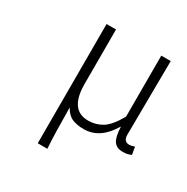

<svg xmlns="http://www.w3.org/2000/svg" viewBox="-166 -678 997 1021"><g transform="rotate(30 332.5 -167.0)"><path d="M200 199V-533H258V-199Q258 -39 371 -39Q418 -39 456.5 -62.5Q495 -86 536 -158V-533H594Q594 -479 592 -320.5Q590 -162 590 -78Q590 -37 625 -37Q637 -37 657 -44L665 2Q643 13 615 13Q575 13 558 -12.5Q541 -38 539 -97H537Q473 12 373 12Q330 12 301 -1Q272 -14 252 -51Q253 117 259 199Z"/></g></svg>

Font: NotoSansHansLight
Style: Regular
Weight: 300
Designer: Ryoko NISHIZUKA  (kana & ideographs); Paul D. Hunt (Latin, Greek & Cyrillic); Wenlong ZHANG  (bopomofo); Sandoll Communi
Foundry: Adobe Systems Incorporated
Version: Version 1.00;December 8, 2021;FontCreator 13.0.0.2675 64-bit